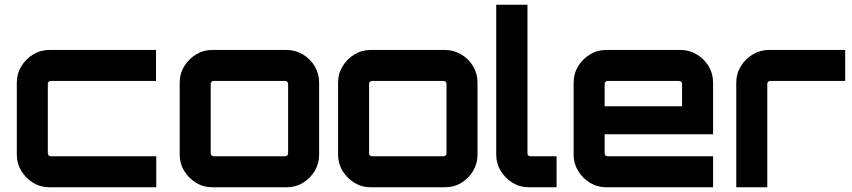

<svg xmlns="http://www.w3.org/2000/svg" viewBox="-20 -791 3600 811"><path d="M189 0Q151 0 120 -19Q89 -38 70 -69Q51 -100 51 -138V-442Q51 -480 70 -511Q89 -542 120 -561Q151 -580 189 -580H639V-449H194Q189 -449 185.5 -445.5Q182 -442 182 -437V-143Q182 -138 185.5 -134.5Q189 -131 194 -131H640V0H189Z M877 0Q839 0 808 -19Q777 -38 758 -69Q739 -100 739 -138V-442Q739 -480 758 -511Q777 -542 808 -561Q839 -580 877 -580H1190Q1228 -580 1259.5 -561Q1291 -542 1309.5 -511Q1328 -480 1328 -442V-138Q1328 -100 1309.5 -69Q1291 -38 1260 -19Q1229 0 1190 0H877ZM882 -131H1185Q1190 -131 1193.5 -134.5Q1197 -138 1197 -143V-437Q1197 -442 1193.5 -445.5Q1190 -449 1185 -449H882Q877 -449 873.5 -445.5Q870 -442 870 -437V-143Q870 -138 873.5 -134.5Q877 -131 882 -131Z M1546 0Q1508 0 1477 -19Q1446 -38 1427 -69Q1408 -100 1408 -138V-442Q1408 -480 1427 -511Q1446 -542 1477 -561Q1508 -580 1546 -580H1859Q1897 -580 1928.5 -561Q1960 -542 1978.5 -511Q1997 -480 1997 -442V-138Q1997 -100 1978.5 -69Q1960 -38 1929 -19Q1898 0 1859 0H1546ZM1551 -131H1854Q1859 -131 1862.5 -134.5Q1866 -138 1866 -143V-437Q1866 -442 1862.5 -445.5Q1859 -449 1854 -449H1551Q1546 -449 1542.5 -445.5Q1539 -442 1539 -437V-143Q1539 -138 1542.5 -134.5Q1546 -131 1551 -131Z M2214 0Q2176 0 2145 -19Q2114 -38 2095 -69Q2076 -100 2076 -138V-771H2208V-143Q2208 -138 2211.5 -134.5Q2215 -131 2220 -131H2331V0H2214Z M2541 0Q2503 0 2472 -19Q2441 -38 2422 -69Q2403 -100 2403 -138V-442Q2403 -480 2422 -511Q2441 -542 2472 -561Q2503 -580 2541 -580H2854Q2892 -580 2923.5 -561Q2955 -542 2973.5 -511Q2992 -480 2992 -442V-224H2534V-143Q2534 -138 2537.5 -134.5Q2541 -131 2546 -131H2992V0H2541ZM2534 -342H2861V-437Q2861 -442 2857.5 -445.5Q2854 -449 2849 -449H2546Q2541 -449 2537.5 -445.5Q2534 -442 2534 -437Z M3090 0V-442Q3090 -480 3109 -511Q3128 -542 3159.5 -561Q3191 -580 3228 -580H3550V-449H3233Q3228 -449 3224.5 -445.5Q3221 -442 3221 -437V0Z"/></svg>

Font: Orbitron
Style: Bold
Weight: 700
Designer: Matt McInerney
Foundry: The League of Moveable Type
Version: Version 2.001